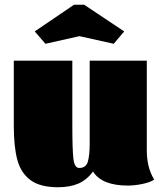

<svg xmlns="http://www.w3.org/2000/svg" viewBox="-20 -765 682 807"><path d="M38 0ZM597 -134Q597 -99 604 -69Q611 -39 628 -10Q610 2 577 8.5Q544 15 518 15Q408 15 371 -44Q344 -8 308.5 7Q273 22 224 22Q148 22 107.5 -8.5Q67 -39 52.5 -94.5Q38 -150 38 -236V-510H284V-241Q284 -137 288.5 -98Q293 -59 313 -59Q342 -59 349.5 -86.5Q357 -114 357 -162V-510H597ZM171 -581 126 -633 291 -745H334L502 -633L458 -581L314 -613Z"/></svg>

Font: Sansita Black
Style: Regular
Weight: 900
Designer: Pablo Cosgaya
Foundry: Omnibus-Type
Version: Version 1.006; ttfautohint (v1.5)